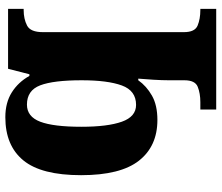

<svg xmlns="http://www.w3.org/2000/svg" viewBox="-74 -512 811 702"><g transform="rotate(-90 331.0 -160.5)"><path d="M282 225V167H309Q341 167 365 157.5Q389 148 389 109V53Q389 27 391 -5Q393 -37 395 -60H389Q368 -30 333 -10Q298 10 244 10Q148 10 95 -57.5Q42 -125 42 -269Q42 -414 96 -480Q150 -546 254 -546Q307 -546 344.5 -522.5Q382 -499 405 -458H411L431 -536H650V-479H646Q613 -479 589 -466.5Q565 -454 565 -409V107Q565 147 589 157Q613 167 646 167H650V225ZM299 -68Q351 -68 370 -120Q389 -172 389 -267Q389 -370 370.5 -418.5Q352 -467 300 -467Q256 -467 237.5 -418.5Q219 -370 219 -268Q219 -172 237.5 -120Q256 -68 299 -68Z"/></g></svg>

Font: Noto Serif Devanagari ExtraBold
Style: Regular
Weight: 800
Designer: Universal Thirst, Indian Type Foundry and the Monotype Design Team
Foundry: Monotype Imaging Inc.
Version: Version 2.004; ttfautohint (v1.8.4.7-5d5b)